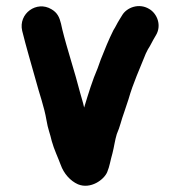

<svg xmlns="http://www.w3.org/2000/svg" viewBox="-20 -555 584 623"><path d="M52 -455C65 -402 81 -349 96 -295C108 -249 123 -211 131 -164C135 -138 143 -120 148 -97C155 -71 169 -42 177 -20C187 8 208 32 233 43C274 60 318 28 328 3C336 -16 338 -34 345 -58C350 -77 353 -101 359 -120C370 -145 373 -164 383 -191L397 -233C412 -286 434 -333 453 -381L460 -395C468 -407 470 -413 478 -427L485 -439C506 -472 490 -511 464 -526C431 -546 391 -531 376 -505L368 -492C358 -476 357 -471 348 -457C333 -427 320 -395 307 -362L297 -334C280 -295 266 -249 253 -206C249 -225 245 -235 240 -254C223 -321 198 -395 182 -460L178 -478C173 -499 166 -514 147 -525C99 -554 39 -511 52 -455Z"/></svg>

Font: Electronic
Style: SuThk
Weight: 900
Version: Version 1.011